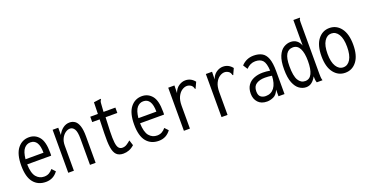

<svg xmlns="http://www.w3.org/2000/svg" viewBox="-33 -1286 3665 1918"><g transform="rotate(-20 1800.0 -327.0)"><path d="M217 10Q134 10 86.5 -48Q39 -106 39 -227Q39 -349 86 -408.5Q133 -468 207 -468Q272 -468 313.5 -418.5Q355 -369 355 -251Q355 -242 355 -234.5Q355 -227 354 -219H99Q102 -124 135 -85Q168 -46 219 -46Q248 -46 270.5 -58.5Q293 -71 310 -93L345 -56Q297 10 217 10ZM101 -273H292Q292 -415 203 -415Q164 -415 136.5 -383Q109 -351 101 -273Z M456 0V-457H516V-380Q537 -422 569 -445Q601 -468 638 -468Q670 -468 694.5 -451Q719 -434 733 -393Q747 -352 747 -281V0H687V-279Q687 -351 669 -380Q651 -409 622 -409Q597 -409 572.5 -391.5Q548 -374 532 -342.5Q516 -311 516 -267V0Z M1041 9Q994 9 968.5 -16.5Q943 -42 934.5 -98.5Q926 -155 929 -248L933 -394H854V-451H935L938 -574L1003 -583L1013 -584L1014 -577Q1009 -570 1005.5 -563Q1002 -556 1001 -539L995 -451H1121V-394H996L990 -243Q988 -169 993 -127Q998 -85 1012.5 -67.5Q1027 -50 1051 -50Q1077 -50 1098 -63.5Q1119 -77 1140 -95L1158 -38Q1130 -13 1101 -2Q1072 9 1041 9Z M1417 10Q1334 10 1286.5 -48Q1239 -106 1239 -227Q1239 -349 1286 -408.5Q1333 -468 1407 -468Q1472 -468 1513.5 -418.5Q1555 -369 1555 -251Q1555 -242 1555 -234.5Q1555 -227 1554 -219H1299Q1302 -124 1335 -85Q1368 -46 1419 -46Q1448 -46 1470.5 -58.5Q1493 -71 1510 -93L1545 -56Q1497 10 1417 10ZM1301 -273H1492Q1492 -415 1403 -415Q1364 -415 1336.5 -383Q1309 -351 1301 -273Z M1685 -457H1751L1749 -376Q1765 -422 1799 -445Q1833 -468 1869 -468Q1929 -468 1968 -418L1942 -362L1939 -353L1932 -356Q1929 -363 1926.5 -372Q1924 -381 1912 -393Q1889 -410 1865 -410Q1839 -410 1812 -392Q1785 -374 1767 -337Q1749 -300 1749 -242V1H1685Z M2085 -457H2151L2149 -376Q2165 -422 2199 -445Q2233 -468 2269 -468Q2329 -468 2368 -418L2342 -362L2339 -353L2332 -356Q2329 -363 2326.5 -372Q2324 -381 2312 -393Q2289 -410 2265 -410Q2239 -410 2212 -392Q2185 -374 2167 -337Q2149 -300 2149 -242V1H2085Z M2568 11Q2506 11 2472.5 -25.5Q2439 -62 2439 -118Q2439 -172 2463 -207Q2487 -242 2529 -259Q2571 -276 2623 -276Q2659 -276 2700 -269Q2696 -349 2670 -378.5Q2644 -408 2591 -408Q2537 -408 2494 -363L2464 -410Q2517 -467 2595 -467Q2646 -467 2682 -447.5Q2718 -428 2736.5 -379.5Q2755 -331 2755 -243V0H2691V-70Q2671 -20 2635.5 -4.5Q2600 11 2568 11ZM2499 -121Q2499 -79 2520.5 -62Q2542 -45 2574 -45Q2631 -45 2664 -88.5Q2697 -132 2700 -215Q2682 -218 2663 -219.5Q2644 -221 2627 -221Q2570 -221 2534.5 -198Q2499 -175 2499 -121Z M2984 10Q2946 10 2912 -13.5Q2878 -37 2856.5 -90Q2835 -143 2835 -233Q2835 -322 2857 -373.5Q2879 -425 2914.5 -447Q2950 -469 2988 -469Q3026 -469 3052.5 -449Q3079 -429 3091 -393V-665H3160V-658Q3154 -652 3152.5 -645Q3151 -638 3151 -621V-71Q3151 -53 3152 -35.5Q3153 -18 3159 0H3098Q3092 -16 3090.5 -32.5Q3089 -49 3089 -67Q3072 -33 3045.5 -11.5Q3019 10 2984 10ZM2995 -51Q3043 -51 3065.5 -97.5Q3088 -144 3088 -231Q3088 -317 3064 -363.5Q3040 -410 2992 -410Q2944 -410 2920 -370Q2896 -330 2896 -244Q2896 -140 2922.5 -95.5Q2949 -51 2995 -51Z M3400 8Q3326 8 3278.5 -53Q3231 -114 3231 -229Q3231 -344 3278.5 -405.5Q3326 -467 3400 -467Q3475 -467 3522 -405.5Q3569 -344 3569 -229Q3569 -114 3522 -53Q3475 8 3400 8ZM3400 -50Q3447 -50 3475.5 -96.5Q3504 -143 3504 -230Q3504 -318 3475.5 -363.5Q3447 -409 3400 -409Q3354 -409 3325 -363.5Q3296 -318 3296 -230Q3296 -143 3325 -96.5Q3354 -50 3400 -50Z"/></g></svg>

Font: Inconsolata Condensed
Style: Regular
Weight: 400
Width: 3
Monospace: yes
Designer: Raph Levien, Cyreal, Brenton Simpson
Foundry: Raph Levien, Cyreal, Google
Version: Version 3.000; ttfautohint (v1.8.2.53-6de2)